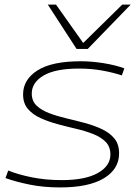

<svg xmlns="http://www.w3.org/2000/svg" viewBox="-20 -810 604 840"><path d="M4 -31 16 -64Q57 -47 118 -34.5Q179 -22 250 -22Q353 -22 408 -53Q463 -84 463 -134Q463 -168 442.5 -189Q422 -210 388 -223.5Q354 -237 313 -246.5Q272 -256 231.5 -267Q191 -278 157 -293.5Q123 -309 102 -333.5Q81 -358 81 -397Q81 -462 144 -502Q207 -542 333 -542Q382 -542 434 -533.5Q486 -525 524 -511L513 -480Q474 -493 426.5 -501.5Q379 -510 326 -510Q222 -510 170.5 -479.5Q119 -449 119 -401Q119 -368 140 -348Q161 -328 195 -315Q229 -302 269.5 -292.5Q310 -283 351 -272Q392 -261 426 -245Q460 -229 480.5 -204Q501 -179 501 -139Q501 -70 434.5 -30Q368 10 243 10Q170 10 109 -2.5Q48 -15 4 -31ZM552 -790 364 -596H315L189 -790H225L344 -622L515 -790Z"/></svg>

Font: Georama Extended ExtraLight
Style: Italic
Weight: 200
Width: 7
Italic angle: -9°
Designer: Jean-Baptiste Levee
Foundry: Production Type
Version: Version 1.000